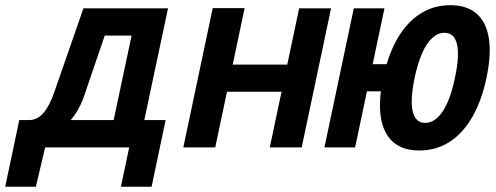

<svg xmlns="http://www.w3.org/2000/svg" viewBox="-91 -568 1911 740"><path d="M-21.4 -36.2 -7.2 -105.2H20.6Q52 -105.2 75.3 -131.4Q98.6 -157.6 116.2 -207.2L230.6 -536H556.6L442.8 0H324.6L416.2 -430.8H312.6L234.6 -202.2Q209 -124.8 156.4 -80.5Q103.8 -36.2 30.4 -36.2ZM-71 151.8 -17.2 -101.8H107L47.2 151.8ZM-39 0 -16.8 -105.2H524.6L502.4 0ZM375 151.8 429.2 -105.2H547.4L493.2 151.8Z M615.6 0 728.8 -536.6H851.8L738.6 0ZM688.6 -214.4 711.2 -319H1101L1078.4 -214.4ZM948.8 0 1062 -536H1185L1071.8 0Z M1525.2 12Q1461.4 12 1424.1 -20.6Q1386.8 -53.2 1376.9 -115.8Q1367 -178.4 1386 -268Q1405 -358.2 1441.4 -420.5Q1477.8 -482.8 1529.2 -515.4Q1580.6 -548 1644.4 -548Q1708.6 -548 1745.9 -515.4Q1783.2 -482.8 1793.1 -420.5Q1803 -358.2 1784 -268Q1765 -178.4 1728.6 -115.8Q1692.2 -53.2 1640.8 -20.6Q1589.4 12 1525.2 12ZM1159.4 0 1272.6 -536H1390.8L1277.6 0ZM1281.6 -216 1303.6 -320.6H1486.2L1464.2 -216ZM1547.6 -94.4Q1585.6 -94.4 1615.2 -138.7Q1644.8 -183 1662.4 -268Q1680.6 -353.4 1670.3 -397.5Q1660 -441.6 1622 -441.6Q1597 -441.6 1575.2 -421.9Q1553.4 -402.2 1536.3 -363.6Q1519.2 -325 1507 -268Q1489.4 -183 1499.7 -138.7Q1510 -94.4 1547.6 -94.4Z"/></svg>

Font: Geist Mono
Style: Italic
Weight: 400
Italic angle: -12°
Monospace: yes
Designer: Basement.studio, Andrés Briganti, Mateo Zaragoza
Foundry: Basement.studio, Vercel, Andrés Briganti, Guido Ferreyra, Mateo Zaragoza
Version: Version 1.500